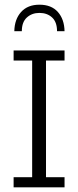

<svg xmlns="http://www.w3.org/2000/svg" viewBox="-20 -798 333 818"><path d="M38 0V-43H117V-540H38V-583H255V-540H176V-43H255V0ZM41 -665Q42 -716 70 -747Q98 -778 148 -778Q199 -778 226.5 -747Q254 -716 255 -665H223Q223 -704 202 -723.5Q181 -743 148 -743Q116 -743 94.5 -723.5Q73 -704 73 -665Z"/></svg>

Font: Rokkitt Light
Style: Regular
Weight: 300
Version: Version 3.103